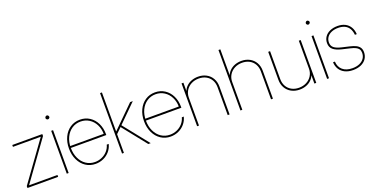

<svg xmlns="http://www.w3.org/2000/svg" viewBox="-25 -1446 4230 2171"><g transform="rotate(-20 2089.5 -360.5)"><path d="M38.6 -22.5 377.9 -492.7V-493.2H43.5V-515.6H404.8V-492.2L66.4 -22.9V-22.5H407.7V0H38.6Z M511.7 -515.6H534.2V0H511.7ZM500 -672.9Q500 -679.2 503.2 -684.3Q506.3 -689.5 511.5 -692.6Q516.6 -695.8 522.9 -695.8Q529.3 -695.8 534.4 -692.6Q539.6 -689.5 542.7 -684.3Q545.9 -679.2 545.9 -672.9Q545.9 -666.5 542.7 -661.4Q539.6 -656.2 534.4 -653.1Q529.3 -649.9 522.9 -649.9Q516.6 -649.9 511.5 -653.1Q506.3 -656.2 503.2 -661.4Q500 -666.5 500 -672.9Z M631.8 -257.8Q631.8 -334 660.6 -394.5Q689.5 -455.1 741 -489.3Q792.5 -523.4 858.4 -523.4Q923.3 -523.4 974.1 -490.2Q1024.9 -457 1053 -399.2Q1081.1 -341.3 1081.1 -269.5V-257.8H643.6V-280.3H1066.4L1058.1 -276.4Q1058.1 -340.8 1032 -392.1Q1005.9 -443.4 960.2 -472.2Q914.6 -501 858.4 -501Q799.3 -501 752.9 -470Q706.5 -439 680.4 -384Q654.3 -329.1 654.3 -258.8V-257.8Q654.3 -187.5 680.4 -132.1Q706.5 -76.7 752.9 -45.7Q799.3 -14.6 858.4 -14.6Q901.9 -14.6 941.4 -31.7Q981 -48.8 1009.3 -80.6Q1037.6 -112.3 1048.8 -154.3H1072.3Q1060.5 -106 1029.1 -69.1Q997.6 -32.2 953.1 -12.2Q908.7 7.8 858.4 7.8Q792.5 7.8 741 -26.4Q689.5 -60.5 660.6 -121.1Q631.8 -181.6 631.8 -257.8Z M1193.4 -259.3H1202.1L1461.4 -515.6H1493.7L1276.4 -300.8L1273.4 -297.9L1193.4 -219.7ZM1176.8 -727.5H1199.2V0H1176.8ZM1252.9 -300.8 1270 -314.9 1521.5 0H1492.7Z M1535.2 -257.8Q1535.2 -334 1564 -394.5Q1592.8 -455.1 1644.3 -489.3Q1695.8 -523.4 1761.7 -523.4Q1826.7 -523.4 1877.4 -490.2Q1928.2 -457 1956.3 -399.2Q1984.4 -341.3 1984.4 -269.5V-257.8H1546.9V-280.3H1969.7L1961.4 -276.4Q1961.4 -340.8 1935.3 -392.1Q1909.2 -443.4 1863.5 -472.2Q1817.9 -501 1761.7 -501Q1702.6 -501 1656.2 -470Q1609.9 -439 1583.7 -384Q1557.6 -329.1 1557.6 -258.8V-257.8Q1557.6 -187.5 1583.7 -132.1Q1609.9 -76.7 1656.2 -45.7Q1702.6 -14.6 1761.7 -14.6Q1805.2 -14.6 1844.7 -31.7Q1884.3 -48.8 1912.6 -80.6Q1940.9 -112.3 1952.1 -154.3H1975.6Q1963.9 -106 1932.4 -69.1Q1900.9 -32.2 1856.4 -12.2Q1812 7.8 1761.7 7.8Q1695.8 7.8 1644.3 -26.4Q1592.8 -60.5 1564 -121.1Q1535.2 -181.6 1535.2 -257.8Z M2102.5 0H2080.1V-515.6H2102.5V-398.4H2096.7Q2107.9 -439 2135.3 -467Q2162.6 -495.1 2200.2 -509.3Q2237.8 -523.4 2280.3 -523.4Q2335.4 -523.4 2378.9 -499.8Q2422.4 -476.1 2446.5 -433.6Q2470.7 -391.1 2470.7 -335.9V0H2448.2V-335.9Q2448.2 -384.8 2427 -422.4Q2405.8 -460 2367.7 -480.5Q2329.6 -501 2280.3 -501Q2230 -501 2189.5 -479.7Q2148.9 -458.5 2125.7 -420.7Q2102.5 -382.8 2102.5 -335.9Z M2624 0H2601.6V-727.5H2624V-398.4H2618.2Q2629.4 -439 2656.7 -467Q2684.1 -495.1 2721.7 -509.3Q2759.3 -523.4 2801.8 -523.4Q2856.9 -523.4 2900.4 -499.8Q2943.8 -476.1 2968 -433.6Q2992.2 -391.1 2992.2 -335.9V0H2969.7V-335.9Q2969.7 -384.8 2948.5 -422.4Q2927.2 -460 2889.2 -480.5Q2851.1 -501 2801.8 -501Q2751.5 -501 2710.9 -479.7Q2670.4 -458.5 2647.2 -420.7Q2624 -382.8 2624 -335.9Z M3123 -179.7V-515.6H3145.5V-179.7Q3145.5 -130.9 3166.7 -93.3Q3188 -55.7 3226.1 -35.2Q3264.2 -14.6 3313.5 -14.6Q3363.8 -14.6 3404.3 -35.9Q3444.8 -57.1 3468 -95Q3491.2 -132.8 3491.2 -179.7V-515.6H3513.7V0H3491.2V-117.2H3497.1Q3485.8 -76.7 3458.5 -48.6Q3431.2 -20.5 3393.6 -6.3Q3356 7.8 3313.5 7.8Q3258.3 7.8 3214.8 -15.9Q3171.4 -39.6 3147.2 -82Q3123 -124.5 3123 -179.7Z M3644.5 -515.6H3667V0H3644.5ZM3632.8 -672.9Q3632.8 -679.2 3636 -684.3Q3639.2 -689.5 3644.3 -692.6Q3649.4 -695.8 3655.8 -695.8Q3662.1 -695.8 3667.2 -692.6Q3672.4 -689.5 3675.5 -684.3Q3678.7 -679.2 3678.7 -672.9Q3678.7 -666.5 3675.5 -661.4Q3672.4 -656.2 3667.2 -653.1Q3662.1 -649.9 3655.8 -649.9Q3649.4 -649.9 3644.3 -653.1Q3639.2 -656.2 3636 -661.4Q3632.8 -666.5 3632.8 -672.9Z M3771.5 -154.3H3793.9Q3796.9 -89.8 3839.6 -52.7Q3882.3 -15.6 3957 -15.6Q4005.9 -15.6 4042.2 -31.5Q4078.6 -47.4 4098.1 -76.2Q4117.7 -105 4117.7 -142.6Q4117.7 -169.9 4105.2 -187.5Q4092.8 -205.1 4069.1 -216.1Q4045.4 -227.1 4005.9 -236.3L3916.5 -257.3Q3847.7 -273.9 3814.7 -302Q3781.7 -330.1 3781.7 -379.4Q3781.7 -421.9 3803.7 -454.3Q3825.7 -486.8 3865.7 -504.6Q3905.8 -522.5 3957.5 -522.5Q4009.3 -522.5 4047.4 -503.4Q4085.4 -484.4 4107.4 -448.2Q4129.4 -412.1 4132.8 -361.3H4110.4Q4106 -406.7 4087.4 -437.7Q4068.8 -468.8 4036.1 -484.4Q4003.4 -500 3957.5 -500Q3911.6 -500 3877 -485.1Q3842.3 -470.2 3823.2 -442.9Q3804.2 -415.5 3804.2 -379.4Q3804.2 -338.4 3832.5 -315.7Q3860.8 -293 3920.4 -279.3L4010.7 -258.3Q4055.2 -248 4083 -234.1Q4110.8 -220.2 4125.5 -198Q4140.1 -175.8 4140.1 -142.6Q4140.1 -98.6 4117.7 -64.7Q4095.2 -30.8 4053.7 -12Q4012.2 6.8 3957 6.8Q3901.4 6.8 3860.1 -13.2Q3818.8 -33.2 3796.1 -69.6Q3773.4 -106 3771.5 -154.3Z"/></g></svg>

Font: Intratopia Thin
Style: Regular
Weight: 100
Designer: Rasmus Andersson
Foundry: rsms
Version: Version 3.000;Glyphs 3.2.3 (3260)